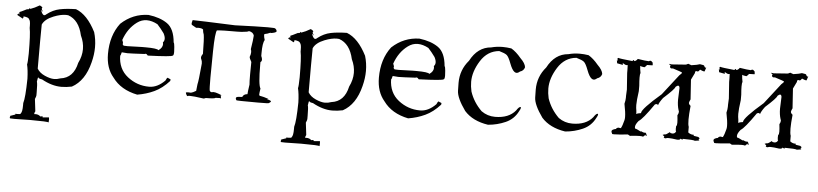

<svg xmlns="http://www.w3.org/2000/svg" viewBox="-46 -789 5583 1311"><g transform="rotate(5 2746.0 -134.0)"><path d="M310 262Q312 262 312 239Q312 226 308 226L304 227Q301 228 267 230L268 226Q268 223 263 223Q258 223 251 225Q238 212 217 212L212 213Q208 213 208 209Q208 204 214 193Q211 160 204 109Q212 91 212 84V61Q212 3 207 -10Q211 -40 214 -40H215V-39Q215 -32 241 -28Q311 11 376 11Q410 11 448 3Q536 -45 568 -174Q582 -228 582 -278Q582 -331 567 -381Q509 -496 430 -526Q366 -525 319.5 -515.5Q273 -506 232 -474Q224 -466 218 -466Q204 -466 193 -500L208 -488Q197 -502 197 -509Q197 -514 201 -515Q196 -525 181 -530Q150 -511 115 -499H116Q119 -499 119 -500Q119 -502 115 -506Q110 -496 102 -496L98 -497Q51 -473 47 -473V-453Q45 -462 42 -462Q40 -462 36 -456Q34 -455 34 -453Q34 -451 41 -448Q48 -445 73 -430Q78 -437 78 -442L77 -446Q114 -442 116 -430Q126 -423 126 -385V-371Q135 -329 135 -196Q134 -134 130 -121Q139 -84 141 -24Q139 107 127 144V159Q127 206 116 216V217Q116 222 95 222H87L83 221Q80 221 80 224V227Q43 239 43 241Q46 237 47 237V238L44 250Q44 255 47 256Q50 257 75 257Q109 257 184 255Q308 255 310 261ZM322 -38Q295 -38 258 -54.5Q221 -71 205 -99V-143Q205 -181 205 -284.5Q205 -388 206 -401Q223 -439 281 -462Q329 -481 365 -481L381 -480Q456 -454 479 -350Q501 -304 501 -258Q501 -210 477 -162Q454 -57 365 -46Q343 -38 322 -38Z M897 19Q959 9 1012.5 -16Q1066 -41 1114 -94V-98Q1114 -101 1115 -103V-104Q1115 -106 1108 -108Q1101 -110 1096 -114H1095Q1089 -114 1081 -94Q1030 -42 973 -42Q890 -42 824.5 -93.5Q759 -145 758 -238L759 -239Q760 -239 760 -238L758 -229Q764 -252 767 -260Q783 -258 806 -257Q834 -257 923 -262Q926 -264 930 -264Q938 -264 946 -253Q1111 -259 1116 -268Q1123 -270 1123 -294Q1123 -302 1121 -327.5Q1119 -353 1114 -358Q1106 -451 1056.5 -485.5Q1007 -520 927 -530Q820 -528 739 -453Q674 -368 674 -241Q674 -144 726 -83Q783 -4 897 19ZM1015 -296Q1006 -308 926 -308H901Q836 -305 803 -305Q784 -305 776 -306Q768 -313 768 -317Q768 -319 769 -320Q770 -321 770 -323Q770 -329 763 -344Q791 -425 852 -470Q883 -493 919 -493Q954 -493 993 -472Q1017 -446 1040 -414Q1051 -393 1051 -377Q1051 -362 1041 -352L1043 -340Q1043 -315 1015 -296Z M1349 6Q1355 6 1366 1Q1427 1 1432 -6L1458 -7Q1467 -7 1470 -6Q1466 -2 1465 -2Q1465 -4 1468 -10L1469 -13Q1469 -17 1464 -24Q1471 -25 1471 -26Q1471 -27 1467 -29Q1463 -31 1449 -36Q1427 -44 1415 -44L1402 -42Q1393 -42 1388 -52Q1385 -63 1385 -141Q1385 -188 1387 -319.5Q1389 -451 1402 -467L1396 -465H1398Q1401 -465 1417.5 -467Q1434 -469 1525 -469H1536L1569 -470Q1617 -474 1619 -480Q1649 -475 1655 -452Q1654 -426 1643 -358Q1647 -349 1647 -338Q1647 -323 1640 -305Q1640 -295 1654 -271L1653 -187Q1653 -135 1655 -116Q1647 -63 1647 -52V-50Q1621 -48 1613 -28L1601 -27H1599Q1570 -27 1570 -16Q1570 -10 1575 -2H1574Q1574 1 1723 1Q1798 1 1798 -2Q1811 -10 1811 -15Q1811 -17 1804.5 -20.5Q1798 -24 1782 -28L1792 -30Q1754 -43 1742.5 -44Q1731 -45 1728 -49Q1727 -50 1727 -54Q1727 -65 1732 -96Q1716 -119 1716 -259V-276Q1725 -281 1725 -293Q1725 -303 1718 -318V-337Q1718 -408 1732 -428Q1725 -450 1725 -461Q1725 -466 1727 -469Q1746 -472 1765 -481H1771Q1771 -480 1766 -479Q1807 -485 1807.5 -494.5Q1808 -504 1797 -513Q1797 -517 1745 -517Q1678 -517 1521 -511Q1268 -521 1235 -521H1230Q1225 -504 1225 -496Q1225 -490 1229 -487.5Q1233 -485 1258 -471Q1272 -471 1275 -472Q1302 -471 1307 -462V-458Q1307 -448 1314 -429Q1319 -402 1320 -298Q1309 -283 1309 -271Q1309 -265 1312 -260Q1318 -248 1318 -232L1317 -220Q1307 -109 1301 -88Q1298 -52 1296 -42L1272 -29L1267 -31Q1266 -31 1266 -30L1267 -26L1244 -27Q1227 -27 1227 -23Q1227 -17 1238 0Q1240 -4 1256 -4Q1282 -4 1344 5Q1346 6 1349 6Z M2167 262Q2169 262 2169 239Q2169 226 2165 226L2161 227Q2158 228 2124 230L2125 226Q2125 223 2120 223Q2115 223 2108 225Q2095 212 2074 212L2069 213Q2065 213 2065 209Q2065 204 2071 193Q2068 160 2061 109Q2069 91 2069 84V61Q2069 3 2064 -10Q2068 -40 2071 -40H2072V-39Q2072 -32 2098 -28Q2168 11 2233 11Q2267 11 2305 3Q2393 -45 2425 -174Q2439 -228 2439 -278Q2439 -331 2424 -381Q2366 -496 2287 -526Q2223 -525 2176.5 -515.5Q2130 -506 2089 -474Q2081 -466 2075 -466Q2061 -466 2050 -500L2065 -488Q2054 -502 2054 -509Q2054 -514 2058 -515Q2053 -525 2038 -530Q2007 -511 1972 -499H1973Q1976 -499 1976 -500Q1976 -502 1972 -506Q1967 -496 1959 -496L1955 -497Q1908 -473 1904 -473V-453Q1902 -462 1899 -462Q1897 -462 1893 -456Q1891 -455 1891 -453Q1891 -451 1898 -448Q1905 -445 1930 -430Q1935 -437 1935 -442L1934 -446Q1971 -442 1973 -430Q1983 -423 1983 -385V-371Q1992 -329 1992 -196Q1991 -134 1987 -121Q1996 -84 1998 -24Q1996 107 1984 144V159Q1984 206 1973 216V217Q1973 222 1952 222H1944L1940 221Q1937 221 1937 224V227Q1900 239 1900 241Q1903 237 1904 237V238L1901 250Q1901 255 1904 256Q1907 257 1932 257Q1966 257 2041 255Q2165 255 2167 261ZM2179 -38Q2152 -38 2115 -54.5Q2078 -71 2062 -99V-143Q2062 -181 2062 -284.5Q2062 -388 2063 -401Q2080 -439 2138 -462Q2186 -481 2222 -481L2238 -480Q2313 -454 2336 -350Q2358 -304 2358 -258Q2358 -210 2334 -162Q2311 -57 2222 -46Q2200 -38 2179 -38Z M2754 19Q2816 9 2869.5 -16Q2923 -41 2971 -94V-98Q2971 -101 2972 -103V-104Q2972 -106 2965 -108Q2958 -110 2953 -114H2952Q2946 -114 2938 -94Q2887 -42 2830 -42Q2747 -42 2681.5 -93.5Q2616 -145 2615 -238L2616 -239Q2617 -239 2617 -238L2615 -229Q2621 -252 2624 -260Q2640 -258 2663 -257Q2691 -257 2780 -262Q2783 -264 2787 -264Q2795 -264 2803 -253Q2968 -259 2973 -268Q2980 -270 2980 -294Q2980 -302 2978 -327.5Q2976 -353 2971 -358Q2963 -451 2913.5 -485.5Q2864 -520 2784 -530Q2677 -528 2596 -453Q2531 -368 2531 -241Q2531 -144 2583 -83Q2640 -4 2754 19ZM2872 -296Q2863 -308 2783 -308H2758Q2693 -305 2660 -305Q2641 -305 2633 -306Q2625 -313 2625 -317Q2625 -319 2626 -320Q2627 -321 2627 -323Q2627 -329 2620 -344Q2648 -425 2709 -470Q2740 -493 2776 -493Q2811 -493 2850 -472Q2874 -446 2897 -414Q2908 -393 2908 -377Q2908 -362 2898 -352L2900 -340Q2900 -315 2872 -296Z M3301 15Q3364 10 3420.5 -15Q3477 -40 3505 -96Q3515 -113 3515 -120Q3515 -125 3511 -125Q3501 -125 3484 -99Q3438 -43 3344 -43Q3292 -43 3250 -73Q3193 -129 3169 -201Q3161 -236 3161 -268Q3161 -338 3207.5 -412Q3254 -486 3334 -493Q3373 -482 3386.5 -471Q3400 -460 3416.5 -416Q3433 -372 3450 -360Q3457 -355 3464 -355Q3475 -355 3487 -366Q3512 -373 3519 -398Q3516 -425 3482 -458Q3449 -498 3415 -518Q3384 -523 3355 -523Q3314 -523 3277 -513Q3185 -506 3134 -409Q3076 -342 3076 -253Q3076 -248 3077 -198.5Q3078 -149 3138 -65Q3195 -1 3301 15Z M3830 15Q3893 10 3949.5 -15Q4006 -40 4034 -96Q4044 -113 4044 -120Q4044 -125 4040 -125Q4030 -125 4013 -99Q3967 -43 3873 -43Q3821 -43 3779 -73Q3722 -129 3698 -201Q3690 -236 3690 -268Q3690 -338 3736.5 -412Q3783 -486 3863 -493Q3902 -482 3915.5 -471Q3929 -460 3945.5 -416Q3962 -372 3979 -360Q3986 -355 3993 -355Q4004 -355 4016 -366Q4041 -373 4048 -398Q4045 -425 4011 -458Q3978 -498 3944 -518Q3913 -523 3884 -523Q3843 -523 3806 -513Q3714 -506 3663 -409Q3605 -342 3605 -253Q3605 -248 3606 -198.5Q3607 -149 3667 -65Q3724 -1 3830 15Z M4273 6Q4316 1 4339 1Q4357 1 4363 4Q4374 -5 4378 -11Q4380 -3 4383 -3H4385Q4388 -10 4389 -10L4387 -6Q4382 -25 4375 -25L4370 -24Q4362 -24 4347 -32Q4347 -30 4345 -30L4341 -31Q4313 -46 4306 -46H4305Q4302 -51 4302 -57Q4302 -75 4324 -101Q4350 -115 4424 -222Q4431 -226 4437 -226Q4443 -226 4446 -219Q4451 -238 4476 -271Q4552 -339 4554 -354Q4565 -364 4572 -364Q4580 -364 4582 -349Q4582 -325 4579 -268Q4579 -229 4589 -197Q4592 -192 4592 -186Q4592 -176 4584 -162Q4588 -129 4588 -111Q4588 -89 4582 -89L4581 -71Q4581 -53 4585 -53Q4579 -35 4560 -35Q4546 -36 4545 -40Q4544 -44 4543 -44V-43Q4519 -25 4514 -25H4511Q4506 -25 4495 -20Q4504 -12 4507 -12Q4509 -12 4509 -15L4504 -4Q4509 2 4515 2Q4519 2 4523 0Q4527 -2 4538 -2Q4557 -2 4597 4Q4618 4 4618 -4V-5Q4628 0 4632 0Q4635 0 4635 -2L4634 -5Q4706 -5 4718 1L4745 -3L4749 -8L4744 -6L4743 -8Q4743 -12 4749 -19Q4739 -26 4739 -27L4702 -33L4704 -32Q4707 -32 4708 -39H4703Q4684 -39 4668 -52V-90Q4662 -104 4662 -140Q4662 -176 4668 -234Q4655 -244 4655 -254Q4655 -257 4658 -265Q4661 -273 4664 -278Q4658 -380 4655 -413L4678 -460V-462Q4678 -474 4687 -474Q4691 -474 4696 -472Q4703 -473 4711 -486Q4733 -476 4740 -476Q4742 -476 4743.5 -479Q4745 -482 4752 -505V-500Q4751 -500 4749 -503H4747Q4741 -503 4736 -516Q4736 -519 4707 -523Q4692 -517 4649 -511Q4627 -518 4627 -519Q4627 -520 4629 -520Q4615 -511 4603 -511H4600Q4523 -506 4518 -505H4515Q4509 -505 4495 -507Q4509 -495 4511 -495Q4512 -495 4512 -496Q4505 -496 4505 -490Q4505 -477 4518 -477L4526 -478Q4590 -458 4590 -455Q4590 -449 4573 -435Q4573 -434 4465 -296Q4335 -184 4335 -156V-155Q4317 -153 4302 -147Q4303 -149 4303 -155Q4303 -165 4299 -188Q4298 -196 4298 -208Q4298 -239 4307 -303V-340Q4304 -375 4304 -396Q4304 -421 4308 -427Q4302 -457 4302 -472V-476Q4307 -472 4331 -469Q4346 -481 4346 -484Q4346 -486 4345 -486L4384 -487Q4386 -487 4386 -492Q4386 -497 4384 -507L4379 -508Q4380 -506 4381 -506L4382 -508Q4375 -517 4368 -517Q4363 -517 4358 -513H4355Q4337 -513 4281 -522Q4273 -509 4260 -505Q4254 -512 4251 -512Q4248 -512 4247 -504Q4158 -513 4149 -517H4147Q4143 -517 4143 -512Q4143 -507 4146 -498L4140 -500L4139 -499L4140 -498L4143 -480Q4146 -480 4184 -472Q4181 -477 4181 -480Q4181 -483 4183 -484Q4199 -473 4209 -473Q4213 -473 4216 -474Q4217 -461 4217 -442V-420L4225 -307Q4223 -282 4223 -265V-250Q4223 -233 4217 -209Q4229 -150 4229 -119Q4229 -106 4227 -98Q4217 -58 4208 -43L4209 -41H4206Q4201 -41 4188 -43Q4175 -38 4175 -35L4176 -33Q4145 -27 4145 -14Q4145 -8 4151 2L4150 3Q4150 5 4164 5Q4188 5 4259 -2Z M4972 6Q5015 1 5038 1Q5056 1 5062 4Q5073 -5 5077 -11Q5079 -3 5082 -3H5084Q5087 -10 5088 -10L5086 -6Q5081 -25 5074 -25L5069 -24Q5061 -24 5046 -32Q5046 -30 5044 -30L5040 -31Q5012 -46 5005 -46H5004Q5001 -51 5001 -57Q5001 -75 5023 -101Q5049 -115 5123 -222Q5130 -226 5136 -226Q5142 -226 5145 -219Q5150 -238 5175 -271Q5251 -339 5253 -354Q5264 -364 5271 -364Q5279 -364 5281 -349Q5281 -325 5278 -268Q5278 -229 5288 -197Q5291 -192 5291 -186Q5291 -176 5283 -162Q5287 -129 5287 -111Q5287 -89 5281 -89L5280 -71Q5280 -53 5284 -53Q5278 -35 5259 -35Q5245 -36 5244 -40Q5243 -44 5242 -44V-43Q5218 -25 5213 -25H5210Q5205 -25 5194 -20Q5203 -12 5206 -12Q5208 -12 5208 -15L5203 -4Q5208 2 5214 2Q5218 2 5222 0Q5226 -2 5237 -2Q5256 -2 5296 4Q5317 4 5317 -4V-5Q5327 0 5331 0Q5334 0 5334 -2L5333 -5Q5405 -5 5417 1L5444 -3L5448 -8L5443 -6L5442 -8Q5442 -12 5448 -19Q5438 -26 5438 -27L5401 -33L5403 -32Q5406 -32 5407 -39H5402Q5383 -39 5367 -52V-90Q5361 -104 5361 -140Q5361 -176 5367 -234Q5354 -244 5354 -254Q5354 -257 5357 -265Q5360 -273 5363 -278Q5357 -380 5354 -413L5377 -460V-462Q5377 -474 5386 -474Q5390 -474 5395 -472Q5402 -473 5410 -486Q5432 -476 5439 -476Q5441 -476 5442.5 -479Q5444 -482 5451 -505V-500Q5450 -500 5448 -503H5446Q5440 -503 5435 -516Q5435 -519 5406 -523Q5391 -517 5348 -511Q5326 -518 5326 -519Q5326 -520 5328 -520Q5314 -511 5302 -511H5299Q5222 -506 5217 -505H5214Q5208 -505 5194 -507Q5208 -495 5210 -495Q5211 -495 5211 -496Q5204 -496 5204 -490Q5204 -477 5217 -477L5225 -478Q5289 -458 5289 -455Q5289 -449 5272 -435Q5272 -434 5164 -296Q5034 -184 5034 -156V-155Q5016 -153 5001 -147Q5002 -149 5002 -155Q5002 -165 4998 -188Q4997 -196 4997 -208Q4997 -239 5006 -303V-340Q5003 -375 5003 -396Q5003 -421 5007 -427Q5001 -457 5001 -472V-476Q5006 -472 5030 -469Q5045 -481 5045 -484Q5045 -486 5044 -486L5083 -487Q5085 -487 5085 -492Q5085 -497 5083 -507L5078 -508Q5079 -506 5080 -506L5081 -508Q5074 -517 5067 -517Q5062 -517 5057 -513H5054Q5036 -513 4980 -522Q4972 -509 4959 -505Q4953 -512 4950 -512Q4947 -512 4946 -504Q4857 -513 4848 -517H4846Q4842 -517 4842 -512Q4842 -507 4845 -498L4839 -500L4838 -499L4839 -498L4842 -480Q4845 -480 4883 -472Q4880 -477 4880 -480Q4880 -483 4882 -484Q4898 -473 4908 -473Q4912 -473 4915 -474Q4916 -461 4916 -442V-420L4924 -307Q4922 -282 4922 -265V-250Q4922 -233 4916 -209Q4928 -150 4928 -119Q4928 -106 4926 -98Q4916 -58 4907 -43L4908 -41H4905Q4900 -41 4887 -43Q4874 -38 4874 -35L4875 -33Q4844 -27 4844 -14Q4844 -8 4850 2L4849 3Q4849 5 4863 5Q4887 5 4958 -2Z"/></g></svg>

Font: Xiaobo Songti 小帛宋体
Style: Regular
Weight: 400
Version: Version 1.501;March 17, 2024;FontCreator 14.0.0.2814 64-bit